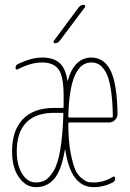

<svg xmlns="http://www.w3.org/2000/svg" viewBox="-20 -770 540 800"><path d="M209 -589.8Q205.1 -589.8 203.6 -593.3Q202.1 -596.7 204.1 -599.6L308.6 -740.2Q316.4 -750 329.1 -750Q333 -750 334.5 -746.6Q335.9 -743.2 334 -740.2L228.5 -599.6Q220.7 -589.8 209 -589.8ZM360.4 -509.8Q269.5 -509.8 264.6 -284.2Q264.6 -280.3 269.5 -280.3H445.3Q450.2 -280.3 450.2 -285.2Q449.2 -356.4 440.9 -403.8Q432.6 -451.2 418.9 -472.7Q405.3 -494.1 391.6 -502Q377.9 -509.8 360.4 -509.8ZM129.9 -9.8Q153.3 -9.8 169.9 -20Q186.5 -30.3 203.6 -58.1Q220.7 -85.9 231 -145.5Q241.2 -205.1 244.1 -293.9Q244.1 -299.8 239.3 -299.8H205.1Q128.9 -299.8 89.4 -259.3Q49.8 -218.8 49.8 -139.6Q49.8 -82 72.3 -45.9Q94.7 -9.8 129.9 -9.8ZM240.2 -320.3Q245.1 -320.3 245.1 -324.2V-370.1Q245.1 -453.1 223.6 -481.4Q202.1 -509.8 155.3 -509.8Q109.4 -509.8 54.7 -481.4Q44.9 -477.5 44.9 -487.3Q44.9 -498 53.7 -502.9Q111.3 -530.3 155.3 -530.3Q202.1 -530.3 227.5 -508.3Q252.9 -486.3 260.7 -434.6Q260.7 -433.6 261.7 -433.6Q262.7 -433.6 262.7 -434.6Q289.1 -529.3 360.4 -530.3Q413.1 -530.3 440.4 -476.6Q467.8 -422.9 469.7 -294.9Q469.7 -281.2 459.5 -270.5Q449.2 -259.8 434.6 -259.8H269.5Q264.6 -259.8 264.6 -253.9Q264.6 -184.6 273.9 -135.3Q283.2 -85.9 293.9 -62.5Q304.7 -39.1 322.3 -25.9Q339.8 -12.7 349.1 -11.2Q358.4 -9.8 370.1 -9.8Q413.1 -9.8 450.2 -33.2Q453.1 -35.2 456.5 -33.7Q460 -32.2 460 -28.3Q460 -14.6 450.2 -9.8Q412.1 9.8 370.1 9.8Q274.4 9.8 252 -146.5Q251 -146.5 250 -144.5Q235.4 -58.6 205.6 -24.4Q175.8 9.8 129.9 9.8Q87.9 9.8 59.1 -30.8Q30.3 -71.3 30.3 -139.6Q30.3 -226.6 75.2 -273.4Q120.1 -320.3 205.1 -320.3Z"/></svg>

Font: Rounded-L Mgen+ 2m thin
Style: Regular
Weight: 100
Designer: [Source Han Sans]
Ryoko NISHIZUKA  (kana & ideographs); Paul D. Hunt (Latin, Greek & Cyrillic); Wenlong ZHANG  (bopomofo
Version: Version 1.059.20150602